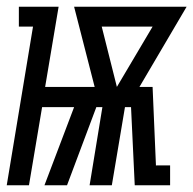

<svg xmlns="http://www.w3.org/2000/svg" viewBox="-43 -550 574 570"><path d="M-23 0 55 -471H13V-530H131L91 -292H238L177 -530H511L371 -292H410L420 -58L421 -59H462V0H357L346 -232H328L289 0H223L261 -232H243L156 0H89L177 -232H82L43 0ZM304 -292 410 -471H259Z"/></svg>

Font: Iosevka Slab
Style: Italic
Weight: 400
Italic angle: -9°
Monospace: yes
Designer: Belleve Invis
Foundry: Belleve Invis
Version: Version 11.1.0; ttfautohint (v1.8.3)